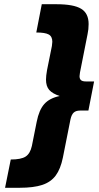

<svg xmlns="http://www.w3.org/2000/svg" viewBox="-20 -764 471 910"><path d="M263 -309Q229 -320 213.5 -337.5Q198 -355 198 -387Q198 -404 203 -432L226 -546Q228 -562 228 -566Q228 -591 211 -600.5Q194 -610 152 -610L178 -744H247Q329 -744 364.5 -722.5Q400 -701 400 -650Q400 -625 395 -602L359 -420Q357 -406 357 -403Q357 -390 364 -384Q371 -378 387 -378H426L399 -240H360Q340 -240 329.5 -230.5Q319 -221 314 -198L278 -17Q267 37 244 68Q221 99 180 112.5Q139 126 73 126H4L31 -8Q80 -8 101.5 -22Q123 -36 131 -72L154 -187Q165 -243 190 -271Q215 -299 263 -309Z"/></svg>

Font: Gontserrat
Style: Bold Italic
Weight: 700
Italic angle: -11.3°
Designer: Julieta Ulanovsky
Foundry: Julieta Ulanovsky
Version: Version 6.001